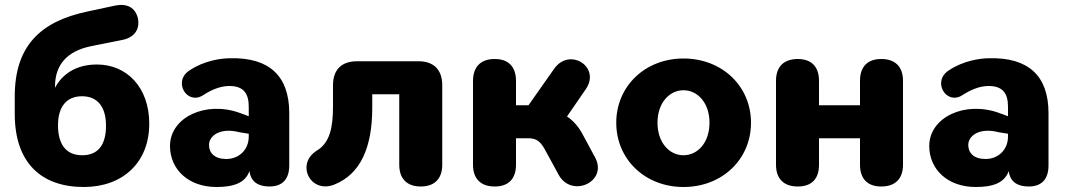

<svg xmlns="http://www.w3.org/2000/svg" viewBox="-20 -737 4267 768"><path d="M315 11C471 11 577 -87 577 -242C577 -389 486 -479 368 -479C283 -479 229 -440 200 -386V-391C200 -480 251 -533 343 -552L468 -577C515 -586 540 -617 532 -662C522 -707 488 -724 442 -715L330 -691C140 -651 39 -552 39 -351V-281C39 -86 145 11 315 11ZM309 -116C246 -116 212 -157 212 -236C212 -310 246 -352 308 -352C370 -352 404 -310 404 -234C404 -156 371 -116 309 -116Z M846 11C914 11 961 -5 978 -53C983 -7 1017 9 1058 9C1110 9 1137 -21 1137 -75V-285C1137 -434 1056 -508 900 -504C863 -504 796 -494 739 -456C669 -412 728 -315 792 -356C838 -386 872 -393 898 -393C956 -393 975 -361 975 -310V-272L940 -285C803 -335 660 -268 660 -153C660 -60 733 11 846 11ZM816 -157C816 -195 862 -228 938 -208L975 -202V-191C975 -137 935 -101 885 -101C839 -101 816 -125 816 -157Z M1663 9C1718 9 1749 -22 1749 -78V-396C1749 -458 1715 -492 1654 -492H1408C1346 -492 1312 -458 1312 -396V-312C1312 -228 1300 -167 1248 -135C1161 -82 1221 40 1318 1C1422 -41 1469 -147 1469 -306V-360H1577V-78C1577 -22 1608 9 1663 9Z M1959 9C2014 9 2044 -22 2044 -78V-184H2092C2123 -184 2140 -174 2159 -140L2214 -39C2265 57 2412 -9 2361 -106L2312 -197C2296 -228 2274 -254 2248 -271L2323 -380C2385 -470 2257 -550 2196 -461L2094 -316H2044V-413C2044 -470 2014 -501 1959 -501C1903 -501 1872 -470 1872 -413V-78C1872 -22 1903 9 1959 9Z M2714 11C2869 11 2984 -100 2984 -246C2984 -392 2869 -503 2714 -503C2560 -503 2445 -392 2445 -246C2445 -100 2560 11 2714 11ZM2714 -116C2657 -116 2610 -167 2610 -246C2610 -325 2657 -376 2714 -376C2771 -376 2818 -325 2818 -246C2818 -167 2771 -116 2714 -116Z M3171 9C3227 9 3256 -22 3256 -78V-184H3420V-78C3420 -22 3450 9 3505 9C3561 9 3592 -22 3592 -78V-414C3592 -470 3561 -501 3505 -501C3450 -501 3420 -470 3420 -414V-316H3256V-414C3256 -470 3226 -501 3171 -501C3115 -501 3084 -470 3084 -414V-78C3084 -22 3115 9 3171 9Z M3883 11C3951 11 3998 -5 4015 -53C4020 -7 4054 9 4095 9C4147 9 4174 -21 4174 -75V-285C4174 -434 4093 -508 3937 -504C3900 -504 3833 -494 3776 -456C3706 -412 3765 -315 3829 -356C3875 -386 3909 -393 3935 -393C3993 -393 4012 -361 4012 -310V-272L3977 -285C3840 -335 3697 -268 3697 -153C3697 -60 3770 11 3883 11ZM3853 -157C3853 -195 3899 -228 3975 -208L4012 -202V-191C4012 -137 3972 -101 3922 -101C3876 -101 3853 -125 3853 -157Z"/></svg>

Font: SN Pro Heavy
Style: Regular
Weight: 800
Designer: Tobias Whetton
Foundry: Supernotes
Version: Version 1.001;Glyphs 3.2 (3249)